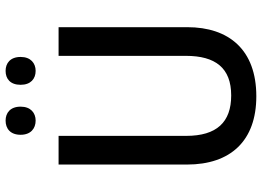

<svg xmlns="http://www.w3.org/2000/svg" viewBox="-148 -800 958 703"><g transform="rotate(-90 331.5 -449.0)"><path d="M189 -853C189 -816 212 -798 241 -798C269 -798 292 -816 292 -853C292 -891 269 -908 241 -908C212 -908 189 -891 189 -853ZM372 -853C372 -816 394 -798 423 -798C451 -798 474 -816 474 -853C474 -891 451 -908 423 -908C394 -908 372 -891 372 -853ZM583 -243V-714H478V-248C478 -140 434 -82 333 -82C235 -82 185 -135 185 -247V-714H80V-244C80 -84 167 10 330 10C500 10 583 -90 583 -243Z"/></g></svg>

Font: Noto Sans Arabic UI SmCn Md
Style: Regular
Weight: 500
Width: 4
Designer: Monotype Design Team, Nadine Chahine and Nizar Qandah
Foundry: Monotype Imaging Inc.
Version: Version 2.010